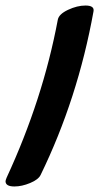

<svg xmlns="http://www.w3.org/2000/svg" viewBox="-21 -743 358 694"><path d="M288 -723Q321 -723 317 -702Q260 -386 126 -111Q118 -94 88 -81.5Q58 -69 31 -69Q-1 -69 -1 -88Q-1 -91 3 -101Q134 -384 188 -672Q192 -692 225 -707.5Q258 -723 288 -723Z"/></svg>

Font: Sedgwick Ave Display
Style: Regular
Weight: 400
Designer: Kevin Burke, Pedro Vergani
Foundry: Google, Inc.
Version: Version 1.000